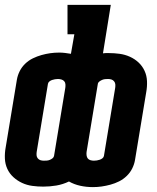

<svg xmlns="http://www.w3.org/2000/svg" viewBox="-23 -755 643 785"><path d="M357 10Q330 10 305 4.5Q280 -1 259 -13Q234 -1 207.5 3.5Q181 8 154 8Q131 8 109 5Q87 2 67.5 -7Q48 -16 32 -30.5Q16 -45 7 -64.5Q-2 -84 -3 -106.5Q-4 -129 0 -151L46 -429Q49 -447 57.5 -464Q66 -481 80 -494.5Q94 -508 111.5 -516.5Q129 -525 147 -530Q165 -535 182.5 -537.5Q200 -540 219 -540Q231 -540 243 -538.5Q255 -537 267 -535L281 -615H253V-735H430L398 -537Q404 -538 409.5 -538Q415 -538 421 -538Q444 -538 466 -535Q488 -532 508 -523Q528 -514 543.5 -499.5Q559 -485 568 -465.5Q577 -446 578 -423.5Q579 -401 575 -379L529 -101Q526 -83 517.5 -66Q509 -49 495 -35.5Q481 -22 464 -13.5Q447 -5 428.5 0Q410 5 392.5 7.5Q375 10 357 10ZM156 -98Q163 -98 169 -98.5Q175 -99 181 -101.5Q187 -104 192 -108Q197 -112 198 -118L244 -396Q245 -403 244.5 -410.5Q244 -418 239.5 -423Q235 -428 228 -430Q221 -432 214 -432Q208 -432 202 -431Q196 -430 190 -428Q184 -426 179 -422Q174 -418 173 -412L127 -134Q126 -127 126.5 -120Q127 -113 131.5 -107.5Q136 -102 142.5 -100Q149 -98 156 -98ZM361 -98Q367 -98 373 -99Q379 -100 385 -102Q391 -104 396 -108Q401 -112 402 -118L448 -396Q449 -403 448.5 -410Q448 -417 443.5 -422.5Q439 -428 432.5 -430Q426 -432 419 -432Q413 -432 407 -431.5Q401 -431 395 -428.5Q389 -426 383.5 -422Q378 -418 377 -412L331 -134Q330 -127 331 -119.5Q332 -112 336 -107Q340 -102 347 -100Q354 -98 361 -98Z"/></svg>

Font: Iosevka Curly Slab HvEx
Style: Italic
Weight: 900
Width: 7
Italic angle: -9°
Monospace: yes
Designer: Belleve Invis
Foundry: Belleve Invis
Version: Version 11.1.0; ttfautohint (v1.8.3)